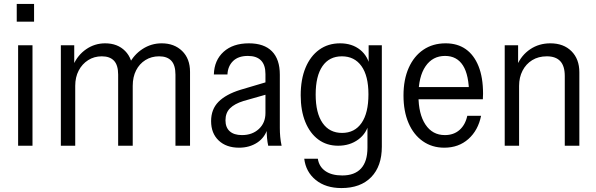

<svg xmlns="http://www.w3.org/2000/svg" viewBox="-20 -740 3028 975"><path d="M72 0V-510H145V0ZM65 -630V-720H153V-630Z M289 0V-510H357V-402H362V0ZM580 0V-361Q580 -409 559 -431.5Q538 -454 497 -454Q458 -454 427.5 -434.5Q397 -415 379.5 -381.5Q362 -348 362 -304L352 -409Q374 -460 417.5 -490Q461 -520 514 -520Q577 -520 615.5 -481Q654 -442 654 -375V0ZM871 0V-361Q871 -409 850 -431.5Q829 -454 788 -454Q749 -454 718.5 -435Q688 -416 671 -382.5Q654 -349 654 -304L634 -412Q659 -462 703.5 -491Q748 -520 801 -520Q865 -520 905 -481Q945 -442 945 -375V0Z M1342 0Q1338 -18 1336 -39.5Q1334 -61 1334 -90H1328V-364Q1328 -410 1305.5 -433Q1283 -456 1239 -456Q1190 -456 1163.5 -430Q1137 -404 1135 -362H1066Q1068 -434 1115.5 -477Q1163 -520 1244 -520Q1321 -520 1361 -479.5Q1401 -439 1401 -361V-90Q1401 -68 1403 -45.5Q1405 -23 1410 0ZM1194 10Q1129 10 1090.5 -26.5Q1052 -63 1052 -125Q1052 -185 1089.5 -223Q1127 -261 1201 -284L1346 -327V-264L1216 -227Q1171 -213 1148 -190Q1125 -167 1125 -129Q1125 -93 1146.5 -73.5Q1168 -54 1209 -54Q1261 -54 1294.5 -85Q1328 -116 1328 -166L1340 -91Q1326 -42 1286.5 -16Q1247 10 1194 10Z M1714 215Q1634 215 1583.5 174Q1533 133 1525 66H1594Q1600 106 1632 128.5Q1664 151 1718 151Q1781 151 1813.5 115.5Q1846 80 1846 10V-119L1854 -118Q1843 -64 1800 -32Q1757 0 1697 0Q1639 0 1596.5 -31.5Q1554 -63 1530.5 -120.5Q1507 -178 1507 -256Q1507 -337 1531.5 -396Q1556 -455 1601 -487.5Q1646 -520 1707 -520Q1768 -520 1809 -487Q1850 -454 1860 -396H1852V-510H1919V5Q1919 104 1865 159.5Q1811 215 1714 215ZM1717 -65Q1781 -65 1816 -115.5Q1851 -166 1851 -261Q1851 -355 1815.5 -404.5Q1780 -454 1716 -454Q1652 -454 1617.5 -404Q1583 -354 1583 -260Q1583 -166 1618 -115.5Q1653 -65 1717 -65Z M2236 10Q2174 10 2127 -23Q2080 -56 2054.5 -115.5Q2029 -175 2029 -255Q2029 -336 2055.5 -395.5Q2082 -455 2130 -487.5Q2178 -520 2243 -520Q2303 -520 2345 -490.5Q2387 -461 2410 -404Q2433 -347 2433 -264Q2433 -257 2432.5 -250.5Q2432 -244 2432 -236H2081V-298H2389L2362 -259Q2362 -359 2331 -407.5Q2300 -456 2240 -456Q2177 -456 2141 -403.5Q2105 -351 2105 -255Q2105 -161 2140.5 -107.5Q2176 -54 2239 -54Q2284 -54 2313.5 -80Q2343 -106 2353 -152H2423Q2408 -78 2358.5 -34Q2309 10 2236 10Z M2543 0V-510H2611V-402H2616V0ZM2848 0V-354Q2848 -405 2825 -429.5Q2802 -454 2757 -454Q2714 -454 2682.5 -434.5Q2651 -415 2633.5 -381Q2616 -347 2616 -304L2606 -409Q2628 -460 2672.5 -490Q2717 -520 2775 -520Q2842 -520 2882 -480Q2922 -440 2922 -373V0Z"/></svg>

Font: Instrument Sans SemiCondensed
Style: Regular
Weight: 400
Width: 4
Designer: Rodrigo Fuenzalida
Foundry: fragTYPE
Version: Version 1.000;gftools[0.9.28]